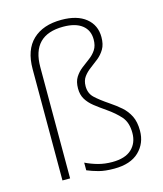

<svg xmlns="http://www.w3.org/2000/svg" viewBox="-115 -943 800 945"><g transform="rotate(-15 285.0 -470.5)"><path d="M456 -725Q456 -688 442 -664.5Q428 -641 407.5 -624.5Q387 -608 366.5 -593Q346 -578 332 -559Q318 -540 318 -511Q318 -475 341.5 -452.5Q365 -430 411 -399Q441 -379 465.5 -357.5Q490 -336 505 -306Q520 -276 520 -231Q520 -167 476.5 -125Q433 -83 350 -83Q303 -83 271.5 -91.5Q240 -100 214 -111V-150Q245 -135 278 -126Q311 -117 349 -117Q415 -117 448 -148Q481 -179 481 -230Q481 -283 455 -313Q429 -343 387 -372Q355 -394 331 -413Q307 -432 293 -455Q279 -478 279 -510Q279 -545 293 -567Q307 -589 327.5 -605Q348 -621 368.5 -636Q389 -651 402.5 -671.5Q416 -692 416 -724Q416 -771 382.5 -797Q349 -823 287 -823Q127 -823 127 -660V-93H88V-660Q88 -758 140.5 -808Q193 -858 287 -858Q367 -858 411.5 -822Q456 -786 456 -725Z"/></g></svg>

Font: Noto Sans Telugu UI ExtraLight
Style: Regular
Weight: 200
Designer: Jelle Bosma - Monotype Design Team
Foundry: Monotype Imaging Inc.
Version: Version 2.005; ttfautohint (v1.8.4.7-5d5b)